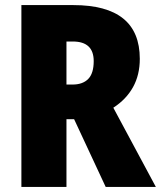

<svg xmlns="http://www.w3.org/2000/svg" viewBox="-20 -734 632 754"><path d="M268 -714Q529 -714 529 -503Q529 -440 502.5 -392Q476 -344 425 -311L592 0H395L271 -266H241V0H64V-714ZM266 -571H241V-402H265Q305 -402 326.5 -424Q348 -446 348 -494Q348 -571 266 -571Z"/></svg>

Font: Noto Sans Malayalam Condensed Black
Style: Regular
Weight: 900
Width: 3
Designer: Jelle Bosma - Monotype Design Team
Foundry: Monotype Imaging Inc.
Version: Version 2.104; ttfautohint (v1.8.4.7-5d5b)